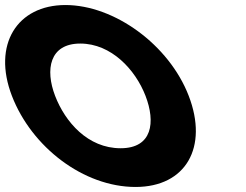

<svg xmlns="http://www.w3.org/2000/svg" viewBox="-120 -747 982 767"><path d="M-72.4 -363.9C6.5 -159.1 214 -0.1 421.4 -0.1C622.8 -0.1 712.9 -159.1 634 -363.9C555.1 -568.8 336 -726.9 141.4 -726.9C-51.6 -726.9 -151.3 -568.8 -72.4 -363.9ZM100.2 -363.9C59.9 -468.5 77.4 -573 200.7 -573C324.8 -573 421.1 -468.5 461.4 -363.9C501.7 -259.4 489.3 -154.8 361.8 -154.8C230.9 -154.8 140.5 -259.4 100.2 -363.9Z"/></svg>

Font: Hussar
Style: BdOpOblFour
Weight: 700
Foundry: Cannot Into Space Fonts
Version: Version 2.00